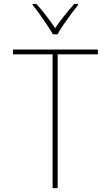

<svg xmlns="http://www.w3.org/2000/svg" viewBox="-20 -969 570 989"><path d="M251 0V-689H47V-714H484V-689H277V0ZM253 -792Q240 -814 221.5 -842Q203 -870 183.5 -897Q164 -924 148 -943V-949H167Q192 -922 218 -888Q244 -854 264 -824Q284 -854 310 -886.5Q336 -919 363 -949H382V-943Q365 -922 345 -895Q325 -868 306.5 -841Q288 -814 276 -792Z"/></svg>

Font: Noto Sans Mono Condensed Thin
Style: Regular
Weight: 100
Width: 3
Designer: Monotype Design Team
Foundry: Monotype Imaging Inc.
Version: Version 2.014; ttfautohint (v1.8.4.7-5d5b)